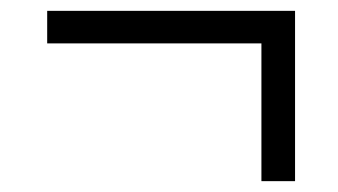

<svg xmlns="http://www.w3.org/2000/svg" viewBox="-20 -334 623 354"><path d="M462 0V-254H67V-314H524V0Z"/></svg>

Font: Red Hat Text VF
Style: Regular
Weight: 400
Designer: Pentagram, MCKL
Foundry: Pentagram, MCKL
Version: Version 1.023